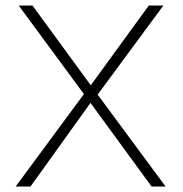

<svg xmlns="http://www.w3.org/2000/svg" viewBox="-20 -678 666 698"><path d="M582 0H531L309 -304L91 0H37L285 -336L48 -658H98L310 -368L521 -658H574L335 -334Z"/></svg>

Font: EauTestText Light
Style: Regular
Weight: 300
Designer: Christian Thalmann (Catharsis Fonts)
Version: Version 0.001;PS 000.001;hotconv 1.0.88;makeotf.lib2.5.64775